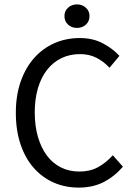

<svg xmlns="http://www.w3.org/2000/svg" viewBox="-20 -841 611 873"><path d="M338 12Q276 12 224 -11Q172 -34 133.5 -77.5Q95 -121 73.5 -184.5Q52 -248 52 -328Q52 -407 74 -470Q96 -533 135 -577Q174 -621 227 -644.5Q280 -668 343 -668Q403 -668 448.5 -643.5Q494 -619 523 -587L478 -533Q452 -561 419 -578Q386 -595 344 -595Q297 -595 259 -576.5Q221 -558 194 -523.5Q167 -489 152.5 -440Q138 -391 138 -330Q138 -268 152.5 -218.5Q167 -169 193 -134Q219 -99 256.5 -80Q294 -61 341 -61Q389 -61 425 -80.5Q461 -100 493 -135L539 -83Q500 -38 451 -13Q402 12 338 12ZM330 -714Q306 -714 289.5 -729Q273 -744 273 -768Q273 -791 289.5 -806Q306 -821 330 -821Q354 -821 370.5 -806Q387 -791 387 -768Q387 -744 370.5 -729Q354 -714 330 -714Z"/></svg>

Font: SourceSansPro
Style: Book
Weight: 400
Designer: Paul D. Hunt
Foundry: Adobe Systems Incorporated
Version: Version 2.021;PS 2.000;hotconv 1.0.86;makeotf.lib2.5.63406